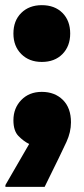

<svg xmlns="http://www.w3.org/2000/svg" viewBox="-20 -564 324 744"><path d="M142 -324Q93 -324 62.5 -354.5Q32 -385 32 -434Q32 -484 62.5 -514Q93 -544 142 -544Q192 -544 222 -514Q252 -484 252 -434Q252 -385 222 -354.5Q192 -324 142 -324ZM93 -6Q71 -17 51.5 -37Q32 -57 32 -98Q32 -145 62.5 -176.5Q93 -208 142 -208Q192 -208 223.5 -177Q255 -146 255 -90Q255 -52 237.5 -14Q220 24 207 50L153 160H1V153Z"/></svg>

Font: Kufam Black
Style: Regular
Weight: 900
Designer: Wael Morcos, Artur Schmal
Foundry: Original Type
Version: Version 1.301; ttfautohint (v1.8.3)